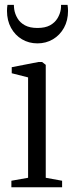

<svg xmlns="http://www.w3.org/2000/svg" viewBox="-20 -790 307 810"><path d="M28 0V-27.5L98.5 -40V-463.5L29.5 -481V-506.5L142.5 -528.5H157.5L173 -516.5V-40L242 -27.5V0ZM138 -607Q102 -607 72.8 -624.2Q43.5 -641.5 26.5 -672.5Q9.5 -703.5 9.5 -744Q9.5 -751 10 -756.8Q10.5 -762.5 11.5 -769.5H38.5Q38.5 -765 39 -760.2Q39.5 -755.5 40 -750.5Q43 -731 53.8 -712.8Q64.5 -694.5 85.2 -683.2Q106 -672 138 -672Q170.5 -672 191 -683.2Q211.5 -694.5 222.5 -712.8Q233.5 -731 236.5 -750.5Q237.5 -755.5 237.5 -760.2Q237.5 -765 237.5 -769.5H265Q266 -762.5 266.5 -756.8Q267 -751 267 -744Q267 -703.5 249.8 -672.5Q232.5 -641.5 203.2 -624.2Q174 -607 138 -607Z"/></svg>

Font: Merriweather 96pt Light
Style: Regular
Weight: 300
Version: Version 2.100